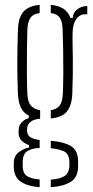

<svg xmlns="http://www.w3.org/2000/svg" viewBox="-20 -625 383 794"><path d="M144 149Q97 146 67.8 127.5Q38.5 109 37 68Q37 63.5 37 59.2Q37 55 37 50Q37 19 58.5 3.8Q80 -11.5 100 -15V-25Q57 -41 57 -74Q57 -78 57 -80.2Q57 -82.5 57 -86Q57 -105.5 70.2 -119.2Q83.5 -133 99 -136V-147Q76.5 -158.5 66 -180.8Q55.5 -203 54 -238Q52.5 -276.5 52 -306.5Q51.5 -336.5 51.5 -364.5Q51.5 -392.5 52.2 -425Q53 -457.5 54 -501Q55.5 -551.5 76.5 -576Q97.5 -600.5 144 -605V-571Q117 -567.5 105.8 -551.2Q94.5 -535 93 -501Q92 -467.5 91.5 -418.8Q91 -370 91.2 -320.8Q91.5 -271.5 93 -237Q94.5 -203.5 108 -188.2Q121.5 -173 146 -169V-134Q119 -132 105.5 -120.5Q92 -109 92 -91Q92 -89.5 92 -87.5Q92 -85.5 92 -84Q92 -67 105.2 -58Q118.5 -49 144 -46V-13Q114 -12.5 94 -0.5Q74 11.5 74 44Q74 47.5 74 52Q74 56.5 74 62Q74 92.5 93.2 104Q112.5 115.5 144 117ZM190 149V118Q224 115.5 244.8 104.2Q265.5 93 267 61Q267 56.5 267 52Q267 47.5 267 43Q265.5 10 244 0.5Q222.5 -9 190 -12V-43Q243.5 -38.5 273.2 -21Q303 -3.5 303 43Q303 47.5 303 52.5Q303 57.5 303 62Q303 109 271.2 127.8Q239.5 146.5 190 149ZM190 -135V-169Q214 -173 226.2 -188Q238.5 -203 240 -239Q241.5 -276.5 241.8 -323.2Q242 -370 241.2 -417.2Q240.5 -464.5 239 -504Q237.5 -537 227 -552.2Q216.5 -567.5 190 -571V-605Q255 -599 271 -551H281Q282 -573 299.5 -586.5Q317 -600 341 -600V-566H333Q309 -566 294.5 -544.8Q280 -523.5 280 -483V-459Q281 -414.5 281.2 -380.2Q281.5 -346 281 -312.8Q280.5 -279.5 279 -238Q277 -188.5 256.8 -164Q236.5 -139.5 190 -135Z"/></svg>

Font: Big Shoulders Stencil Text Thin Thin
Style: Regular
Weight: 250
Version: Version 2.001